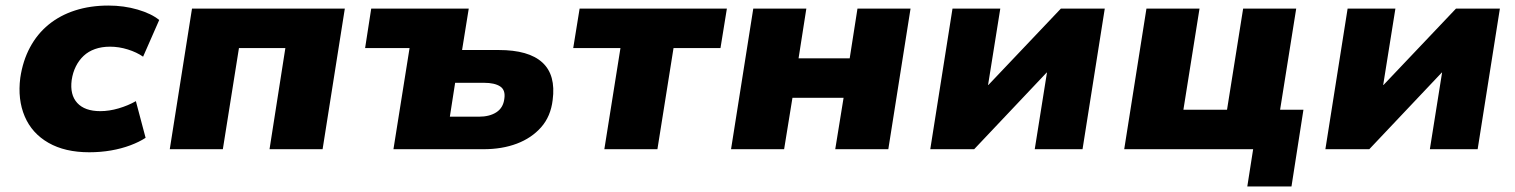

<svg xmlns="http://www.w3.org/2000/svg" viewBox="-20 -537 5453 691"><path d="M301 11Q214 11 154.5 -23Q95 -57 69 -118Q43 -179 53 -257Q62 -318 88 -366.5Q114 -415 155 -448.5Q196 -482 250.5 -499.5Q305 -517 370 -517Q426 -517 475.5 -502.5Q525 -488 553 -465L495 -333Q472 -349 440 -359Q408 -369 376 -369Q346 -369 322 -360.5Q298 -352 281 -336Q264 -320 253 -298Q242 -276 238 -249Q231 -196 258 -166.5Q285 -137 341 -137Q373 -137 407 -147Q441 -157 469 -173L504 -41Q481 -26 449 -14Q417 -2 379.5 4.5Q342 11 301 11Z M591 0 671 -506H1221L1141 0H950L1007 -364H840L782 0Z M1396 0 1454 -364H1294L1316 -506H1667L1643 -357H1775Q1883 -357 1932 -312Q1981 -267 1969 -177Q1962 -118 1927.5 -79Q1893 -40 1840 -20Q1787 0 1720 0ZM1599 -117H1703Q1742 -117 1766.5 -133Q1791 -149 1795 -181Q1800 -213 1780 -226Q1760 -239 1722 -239H1618Z M2155 0 2213 -364H2043L2066 -506H2596L2573 -364H2404L2346 0Z M2611 0 2691 -506H2882L2854 -327H3038L3066 -506H3257L3177 0H2986L3016 -185H2832L2802 0Z M3328 0 3408 -506H3580L3536 -231H3537L3798 -506H3956L3876 0H3704L3748 -276H3747L3486 0Z M4469 134 4490 0H4026L4106 -506H4297L4239 -142H4396L4454 -506H4645L4587 -142H4671L4628 134Z M4750 0 4830 -506H5002L4958 -231H4959L5220 -506H5378L5298 0H5126L5170 -276H5169L4908 0Z"/></svg>

Font: Nunito Sans 7pt Black
Style: Italic
Weight: 900
Italic angle: -9°
Version: Version 3.101;gftools[0.9.27]